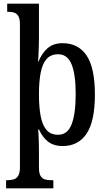

<svg xmlns="http://www.w3.org/2000/svg" viewBox="-20 -780 578 1040"><path d="M13 240V196H22Q41 196 56 191Q71 186 79.5 170.5Q88 155 88 125V-647Q88 -678 79.5 -692.5Q71 -707 57 -711.5Q43 -716 26 -716H19V-760H191V-572Q191 -551 190 -523Q189 -495 188 -473Q187 -451 186 -446H188Q207 -492 238 -519Q269 -546 319 -546Q404 -546 449 -479.5Q494 -413 494 -268Q494 -123 449 -56Q404 11 320 11Q270 11 239.5 -13.5Q209 -38 191 -79H187Q187 -75 188 -63Q189 -51 189.5 -34Q190 -17 190.5 2Q191 21 191 38V128Q191 158 199.5 172.5Q208 187 222.5 191.5Q237 196 257 196H269V240ZM295 -50Q346 -50 368 -107Q390 -164 390 -271Q390 -376 368 -431Q346 -486 295 -486Q255 -486 232.5 -460.5Q210 -435 200.5 -387Q191 -339 191 -270Q191 -199 200.5 -150Q210 -101 232.5 -75.5Q255 -50 295 -50Z"/></svg>

Font: Noto Serif Khmer Condensed Medium
Style: Regular
Weight: 500
Width: 3
Designer: Danh Hong and the Monotype Design Team
Foundry: Monotype Imaging Inc.
Version: Version 2.004